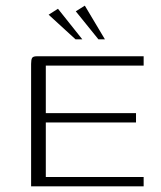

<svg xmlns="http://www.w3.org/2000/svg" viewBox="-20 -659 568 679"><path d="M90 0V-433Q90 -448 93.5 -454Q97 -460 110 -460H488V-427H142V-259H461V-226H142V-33H488V0ZM247 -520 152 -607 185 -628 271 -520ZM328 -520 248 -619 280 -639 351 -520Z"/></svg>

Font: Genos Light
Style: Regular
Weight: 300
Designer: Robert E. Leuschke
Foundry: Robert E. Leuschke
Version: Version 1.010